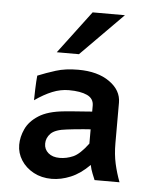

<svg xmlns="http://www.w3.org/2000/svg" viewBox="-47 -625 525 674"><g transform="rotate(5 215.5 -288.5)"><path d="M159.7 8.8Q124 8.8 95.9 -6.3Q67.9 -21.5 52 -46.4Q36.1 -71.3 36.1 -100.6Q36.1 -128.4 49.1 -156.5Q62 -184.6 94 -205.1Q126 -225.6 182.6 -231Q194.8 -232.4 215.3 -233.9Q235.8 -235.4 254.6 -236.8Q273.4 -238.3 281.2 -238.8V-259.8Q281.2 -284.7 257.8 -295.7Q234.4 -306.6 193.4 -306.6Q164.1 -306.6 135.3 -294.9Q106.4 -283.2 74.2 -260.7Q74.2 -272.9 75.2 -300.8Q76.2 -328.6 78.1 -347.7Q107.9 -359.9 141.4 -370.4Q174.8 -380.9 219.7 -380.9Q288.6 -380.9 330.3 -351.3Q372.1 -321.8 372.1 -278.3V-135.3Q372.1 -95.7 379.4 -63.2Q386.7 -30.8 398.4 0H310.5Q307.1 -8.3 301.5 -22Q295.9 -35.6 292.5 -51.8Q260.7 -19.5 226.6 -5.4Q192.4 8.8 159.7 8.8ZM181.2 -66.9Q205.6 -66.9 229 -77.1Q252.4 -87.4 281.2 -126V-176.3Q272.9 -175.8 257.3 -174.6Q241.7 -173.3 225.1 -171.6Q208.5 -169.9 198.2 -168.5Q157.2 -164.1 141.8 -148.4Q126.5 -132.8 126.5 -112.3Q126.5 -92.3 141.4 -79.6Q156.2 -66.9 181.2 -66.9ZM139.2 -435.5 252.4 -585.9H366.2L217.3 -435.5Z"/></g></svg>

Font: Harmattan SemiBold
Style: Regular
Weight: 600
Designer: George W. Nuss III and SIL International
Foundry: SIL International
Version: Version 4.000